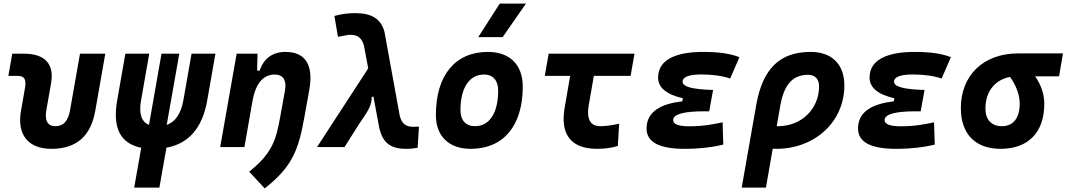

<svg xmlns="http://www.w3.org/2000/svg" viewBox="-20 -815 5911 1064"><path d="M265.1 9.8C402.3 9.8 482.9 -59.6 507.8 -200.2L563.5 -517.6H423.3L368.2 -204.1C357.9 -145.5 332 -115.7 287.1 -115.7C244.6 -115.7 226.6 -145.5 236.8 -204.1L262.7 -351.6C282.2 -460.4 230 -517.6 111.3 -517.6H47.9L26.4 -394.5H75.7C115.7 -394.5 127 -376.5 118.2 -326.2L96.2 -200.2C73.2 -68.4 136.2 9.8 265.1 9.8Z M723.6 224.6H863.3L902.3 3.4C1026.4 -19 1101.6 -106.4 1128.4 -258.8L1173.8 -517.6H1041.5L996.1 -258.8C982.9 -185.5 952.6 -140.1 903.8 -122.6L973.6 -517.6H875L805.7 -123C763.2 -140.6 748.5 -185.5 761.7 -258.8L807.1 -517.6H674.8L629.4 -258.8C602.5 -106.4 647 -19 762.7 3.9Z M1200.2 0H1334.5L1378.4 -250.5V-249.5C1397 -363.8 1446.8 -401.9 1502.4 -401.9C1547.9 -401.9 1569.8 -371.1 1559.1 -312.5L1532.2 -163.6C1510.3 -43 1489.3 35.2 1360.8 136.2L1446.8 229C1604 106.9 1635.3 7.8 1666.5 -164.6L1693.8 -315.4C1718.8 -454.1 1672.9 -527.3 1562.5 -527.3C1489.3 -527.3 1440.9 -489.7 1418.9 -423.8H1404.8L1407.2 -517.6H1291.5Z M2231.9 9.8C2253.4 9.8 2271.5 8.3 2294.4 3.9L2301.8 -113.3C2286.1 -112.8 2277.3 -112.3 2271 -112.3C2228.5 -112.3 2207 -129.4 2195.3 -172.9L2110.8 -637.7C2091.8 -709.5 2041 -742.2 1949.2 -742.2C1907.2 -742.2 1870.6 -737.3 1833 -726.6L1853 -610.8C1890.1 -618.7 1912.1 -622.1 1922.9 -622.1C1962.9 -622.1 1986.3 -603 1997.1 -561.5L2020.5 -436L1736.8 0H1889.2L1965.8 -121.1C1972.2 -131.8 1980 -142.6 1987.3 -153.3C2014.2 -192.4 2042 -233.4 2039.6 -277.3L2049.3 -280.3L2083 -100.1C2104 -22 2144.5 9.8 2231.9 9.8Z M2588.9 9.8C2770 9.8 2877 -118.2 2877 -335C2877 -456.1 2805.2 -527.3 2683.6 -527.3C2502.4 -527.3 2395.5 -397.5 2395.5 -177.7C2395.5 -60.1 2467.3 9.8 2588.9 9.8ZM2612.3 -115.7C2561.5 -115.7 2531.7 -148.4 2531.7 -203.6C2531.7 -328.1 2580.6 -401.9 2662.6 -401.9C2711.9 -401.9 2740.7 -369.1 2740.7 -314C2740.7 -189.5 2692.9 -115.7 2612.3 -115.7ZM2630.4 -609.4H2765.6L2894.5 -794.9H2749.5Z M3289.6 9.8C3330.1 9.8 3369.1 4.4 3403.8 -5.9L3411.1 -129.4C3371.1 -120.6 3335.4 -115.7 3306.6 -115.7C3251 -115.7 3229 -155.8 3242.7 -232.9L3271 -394.5H3474.6L3496.1 -517.6H3020.5L2999 -394.5H3139.6L3109.4 -219.7C3083 -68.8 3144.5 9.8 3289.6 9.8Z M3773.9 9.8C3858.9 9.8 3931.6 0.5 3988.3 -13.7L3984.4 -137.2C3938.5 -127.9 3884.3 -115.2 3799.8 -115.2C3740.2 -115.2 3710.4 -126.5 3710.4 -149.4C3710.4 -182.1 3768.1 -198.2 3884.8 -198.2H3910.2L3931.6 -316.4C3813.5 -319.8 3762.7 -335 3762.7 -362.3C3762.7 -389.6 3801.3 -402.3 3865.2 -402.3C3928.2 -402.3 3981 -395 4026.4 -379.9L4077.6 -498C4028.3 -518.1 3961.9 -527.3 3876.5 -527.3C3744.1 -527.3 3627 -493.7 3627 -385.3C3627 -329.6 3672.9 -291.5 3764.2 -270.5L3761.2 -253.4C3649.9 -240.7 3563 -200.7 3563 -103C3563 -27.3 3633.3 9.8 3773.9 9.8Z M4472.7 -527.3C4301.3 -527.3 4206.5 -435.1 4170.9 -233.9L4090.3 224.6H4224.6L4262.2 9.3C4268.6 9.8 4274.9 9.8 4281.2 9.8C4497.1 9.8 4659.2 -141.1 4659.2 -341.8C4659.2 -458.5 4589.8 -527.3 4472.7 -527.3ZM4304.2 -229.5C4324.7 -346.7 4373 -400.4 4458 -400.4C4496.6 -400.4 4519 -377 4519 -336.9C4519 -210.9 4421.4 -115.7 4292 -115.7C4289.6 -115.7 4286.6 -115.7 4284.2 -115.7Z M4945.8 9.8C5030.8 9.8 5103.5 0.5 5160.2 -13.7L5156.2 -137.2C5110.4 -127.9 5056.2 -115.2 4971.7 -115.2C4912.1 -115.2 4882.3 -126.5 4882.3 -149.4C4882.3 -182.1 4939.9 -198.2 5056.6 -198.2H5082L5103.5 -316.4C4985.4 -319.8 4934.6 -335 4934.6 -362.3C4934.6 -389.6 4973.1 -402.3 5037.1 -402.3C5100.1 -402.3 5152.8 -395 5198.2 -379.9L5249.5 -498C5200.2 -518.1 5133.8 -527.3 5048.3 -527.3C4916 -527.3 4798.8 -493.7 4798.8 -385.3C4798.8 -329.6 4844.7 -291.5 4936 -270.5L4933.1 -253.4C4821.8 -240.7 4734.9 -200.7 4734.9 -103C4734.9 -27.3 4805.2 9.8 4945.8 9.8Z M5524.9 9.8C5678.7 9.8 5767.1 -81.5 5767.1 -240.2C5767.1 -291 5750.5 -343.3 5716.3 -392.1H5849.1L5870.6 -519H5621.6C5430.7 -519 5304.7 -398.4 5304.7 -215.8C5304.7 -72.3 5384.8 9.8 5524.9 9.8ZM5577.1 -388.7C5614.3 -337.4 5630.9 -285.2 5630.9 -240.2C5630.9 -161.1 5595.2 -115.7 5532.2 -115.7C5474.1 -115.7 5440.9 -151.9 5440.9 -213.9C5440.9 -307.6 5493.7 -373 5577.1 -388.7Z"/></svg>

Font: Cascadia Mono PL
Style: Bold Italic
Weight: 700
Italic angle: -10°
Monospace: yes
Designer: Aaron Bell
Foundry: Saja Typeworks
Version: Version 2404.023